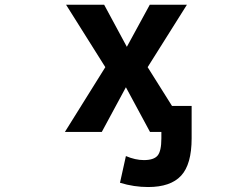

<svg xmlns="http://www.w3.org/2000/svg" viewBox="-20 -543 1040 793"><path d="M503.9 -349.6 598.6 -523.4H752L589.8 -265.6L690.4 -105.5H771.5V28.3Q771.5 135.7 728 182.6Q684.6 229.5 591.8 229.5Q533.2 229.5 475.6 211.9L500 101.6Q539.1 118.2 574.2 118.2Q615.2 118.2 630.9 99.6Q646.5 81.1 646.5 28.3V2H625H599.6L500 -182.6L400.4 2H248L415 -265.6L252.9 -523.4H410.2Z"/></svg>

Font: GenEi Gothic M Regular
Style: Bold
Weight: 700
Designer: o_tamon (Modified); [Source Han Sans]
Ryoko NISHIZUKA  (kana & ideographs); Paul D. Hunt (Latin, Greek & Cyrillic); Wenl
Version: Version 1.1a;Original Version 1.004